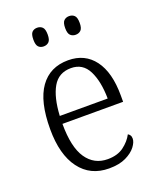

<svg xmlns="http://www.w3.org/2000/svg" viewBox="-140 -825 754 919"><g transform="rotate(-20 237.5 -365.5)"><path d="M256 10Q161 10 107.5 -61.5Q54 -133 54 -263Q54 -404 104 -474Q154 -544 247 -544Q332 -544 379.5 -480.5Q427 -417 427 -299V-267H118Q118 -148 157 -91Q196 -34 265 -34Q315 -34 347 -58Q379 -82 395 -113Q401 -110 405.5 -103.5Q410 -97 410 -86Q410 -68 393 -45.5Q376 -23 342 -6.5Q308 10 256 10ZM363 -307Q362 -395 334.5 -449.5Q307 -504 247 -504Q184 -504 154 -452Q124 -400 119 -307ZM324 -646Q308 -646 297.5 -656Q287 -666 287 -693Q287 -721 297.5 -731Q308 -741 324 -741Q340 -741 350.5 -731Q361 -721 361 -693Q361 -666 350.5 -656Q340 -646 324 -646ZM161 -646Q145 -646 135 -656Q125 -666 125 -693Q125 -721 135 -731Q145 -741 161 -741Q177 -741 187.5 -731Q198 -721 198 -693Q198 -666 187.5 -656Q177 -646 161 -646Z"/></g></svg>

Font: Noto Serif Tamil SemiCondensed Light
Style: Italic
Weight: 300
Width: 4
Italic angle: -12°
Designer: Indian Type Foundry, Tom Grace, and the Monotype Design Team
Foundry: Monotype Imaging Inc.
Version: Version 2.003; ttfautohint (v1.8.4.7-5d5b)